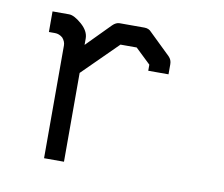

<svg xmlns="http://www.w3.org/2000/svg" viewBox="-56 -543 652 560"><g transform="rotate(10 270.0 -263.0)"><path d="M166 -313V-50H107V-384Q107 -395.5 98 -406Q87.5 -415 75 -415H57V-476H106Q121 -476 143.5 -456.5Q166 -437 166 -415V-396L235 -466Q245 -476 256 -476H329Q342.5 -476 350 -467L413 -406Q422 -397 422 -384V-354H362V-372L317 -415H269Z"/></g></svg>

Font: 3270 Nerd Font Mono
Style: Regular
Weight: 400
Monospace: yes
Version: Version 3.0.1;Nerd Fonts 3.0.0